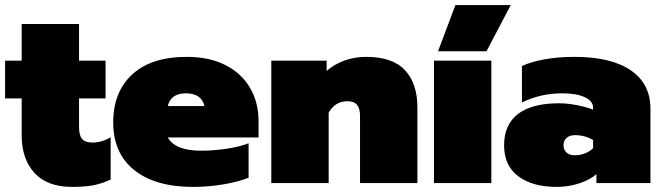

<svg xmlns="http://www.w3.org/2000/svg" viewBox="-25 -718 2601 753"><path d="M60 -187V-332H-5V-480H60V-624H285V-480H389V-332H285V-220Q285 -187 297 -173Q309 -159 338 -159Q375 -159 409 -180V-14Q378 1 344 8Q310 15 258 15Q160 15 110 -40Q60 -95 60 -187Z M419 -238Q419 -357 493.5 -426Q568 -495 708 -495Q797 -495 860.5 -462Q924 -429 956.5 -372Q989 -315 989 -244V-179H633Q662 -127 764 -127Q811 -127 862.5 -134.5Q914 -142 950 -156V-21Q910 -5 851.5 5Q793 15 732 15Q584 15 501.5 -51Q419 -117 419 -238ZM777 -302Q765 -352 704 -352Q645 -352 633 -302Z M1039 -480H1256V-440Q1286 -466 1326 -480.5Q1366 -495 1410 -495Q1515 -495 1563.5 -442.5Q1612 -390 1612 -297V0H1387V-264Q1387 -292 1375.5 -306.5Q1364 -321 1338 -321Q1289 -321 1264 -276V0H1039Z M1761 -698H1978L1883 -517H1693ZM1677 -480H1902V0H1677Z M1952 -148Q1952 -229 2006.5 -271Q2061 -313 2168 -313Q2200 -313 2238 -305.5Q2276 -298 2301 -288V-296Q2301 -322 2268 -337Q2235 -352 2181 -352Q2094 -352 2022 -316V-459Q2055 -475 2109 -485Q2163 -495 2228 -495Q2372 -495 2449 -442Q2526 -389 2526 -292V0H2314V-35Q2291 -14 2248.5 0.5Q2206 15 2158 15Q2064 15 2008 -26.5Q1952 -68 1952 -148ZM2301 -137V-169Q2268 -188 2230 -188Q2209 -188 2197 -177Q2185 -166 2185 -148Q2185 -131 2196.5 -120Q2208 -109 2230 -109Q2251 -109 2270.5 -117Q2290 -125 2301 -137Z"/></svg>

Font: Prompt Black
Style: Regular
Weight: 900
Designer: Katatrad Team
Foundry: CadsonDemak
Version: Version 1.000